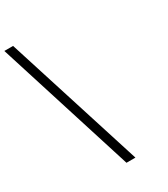

<svg xmlns="http://www.w3.org/2000/svg" viewBox="-253 -858 1066 1216"><g transform="rotate(-30 280.5 -250.0)"><path d="M48.8 -750 366.2 250H300.8L-15.1 -750Z"/></g></svg>

Font: Oakes Grotesk
Style: Light Italic
Weight: 300
Designer: Samuel Oakes
Foundry: Samuel Oakes
Version: Version 1.0 | wf-rip DC20170320